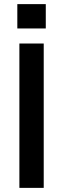

<svg xmlns="http://www.w3.org/2000/svg" viewBox="-20 -911 305 931"><path d="M74 0H192V-700H74ZM64 -773H202V-891H64Z"/></svg>

Font: Uncut Sans Semibold
Style: Regular
Weight: 600
Designer: Kasper Nordkvist
Foundry: UNCUT.wtf
Version: Version 1.304;Glyphs 3.2 (3246)